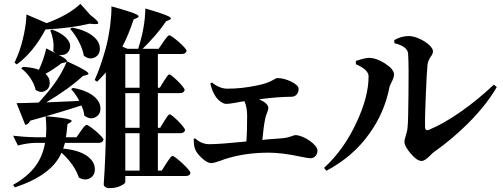

<svg xmlns="http://www.w3.org/2000/svg" viewBox="-20 -888 2611 996"><path d="M547 88C570 88 591 84 608 75C623 68 630 61 630 56V25H943C958 25 966 20 968 9C968 -6 888 -79 875 -79C870 -79 862 -70 850 -51C847 -46 844 -43 843 -41L819 -3H799V-197H914C929 -197 937 -202 940 -213C940 -228 872 -295 860 -295C856 -295 849 -287 839 -270C836 -266 833 -263 832 -260L811 -225H799V-405H912C927 -405 935 -410 938 -421C938 -436 870 -502 858 -502C854 -502 847 -494 837 -477C834 -473 831 -470 830 -467L809 -433H799V-608H923C937 -608 945 -613 948 -624C948 -639 871 -705 858 -705C854 -705 847 -698 836 -683C832 -677 829 -673 827 -670L803 -635H720C768 -682 809 -729 842 -778L859 -785C870 -790 869 -795 857 -802C840 -811 799 -825 734 -844C733 -779 721 -712 699 -642C699 -641 698 -636 697 -635H641L615 -646C636 -687 656 -734 673 -787L691 -795C702 -800 702 -806 689 -813C671 -822 627 -836 558 -855C559 -828 556 -793 551 -750C545 -709 538 -672 529 -639C511 -574 492 -518 471 -473L484 -464C499 -479 514 -495 529 -512V-192C528 -105 524 -18 518 68C518 79 530 88 547 88ZM57 84C185 42 266 -18 299 -96C344 -55 374 -12 389 33C412 46 432 46 449 35C466 24 473 8 472 -14C471 -38 458 -59 433 -78C404 -99 362 -112 308 -117C311 -127 314 -137 317 -147H491C506 -147 514 -152 517 -163C517 -178 442 -240 429 -240C424 -240 416 -232 405 -216C402 -213 400 -210 399 -208L377 -176H322C325 -191 327 -213 330 -244L345 -253C355 -259 354 -264 341 -268C324 -274 282 -280 217 -285C221 -242 221 -206 218 -176H164C119 -177 80 -180 48 -184L73 -133C105 -142 135 -146 163 -147H214C206 -103 191 -65 168 -32C141 7 101 41 48 71ZM630 -197H704V-3H630ZM630 -405H704V-225H630ZM111 -240C122 -242 131 -249 137 -262C250 -293 338 -320 402 -341C411 -322 416 -304 417 -289C436 -274 455 -270 473 -279C490 -287 500 -301 501 -322C502 -344 493 -365 472 -384C447 -407 409 -423 359 -432L349 -426C366 -407 380 -387 391 -365C384 -364 373 -364 359 -363C295 -360 249 -358 220 -357C299 -404 363 -450 410 -494L430 -499C441 -502 442 -507 432 -515C419 -526 384 -544 327 -570C304 -513 268 -456 217 -397C201 -378 189 -365 181 -356C132 -354 94 -353 66 -353ZM215 -417C229 -424 237 -437 238 -455C239 -474 232 -490 216 -505C243 -520 271 -538 299 -560L318 -564C329 -567 330 -572 321 -581C308 -592 274 -610 220 -637C212 -600 199 -563 182 -526C158 -535 130 -540 99 -541L90 -533C125 -509 157 -461 165 -421C183 -410 200 -408 215 -417ZM630 -608H704V-433H630ZM67 -554C124 -595 174 -656 216 -735C307 -740 383 -750 444 -765L471 -763C486 -762 492 -765 489 -772C486 -779 473 -792 449 -810L397 -868C356 -829 298 -796 222 -768L117 -813C117 -758 98 -667 74 -606C70 -596 64 -582 56 -564L55 -563ZM471 -590C488 -598 497 -612 498 -633C499 -656 489 -677 468 -696C442 -719 404 -736 353 -745L344 -738C360 -720 375 -699 388 -674C402 -647 411 -622 415 -599C434 -584 453 -581 471 -590ZM305 -603C322 -605 333 -614 340 -629C347 -646 345 -663 332 -681C317 -702 290 -720 250 -735L241 -730C256 -692 261 -657 256 -624C270 -607 286 -600 305 -603Z M1076 -42C1085 -42 1100 -46 1123 -54C1140 -61 1154 -65 1164 -68C1229 -87 1299 -96 1374 -96C1421 -96 1476 -89 1541 -75C1566 -70 1583 -67 1590 -67C1611 -67 1627 -84 1627 -107C1627 -138 1554 -187 1513 -187C1510 -187 1504 -186 1497 -183C1482 -177 1465 -173 1447 -171C1434 -170 1407 -168 1368 -165C1356 -164 1347 -163 1341 -162C1345 -208 1350 -245 1356 -274C1357 -281 1360 -290 1365 -302C1370 -313 1372 -322 1372 -327C1372 -344 1356 -359 1324 -373C1393 -382 1449 -386 1490 -386C1503 -386 1513 -390 1520 -399C1526 -406 1529 -416 1529 -427C1529 -440 1516 -452 1490 -465C1465 -477 1441 -483 1418 -483C1415 -483 1409 -481 1402 -476C1379 -462 1349 -451 1310 -444C1258 -433 1208 -428 1159 -428C1132 -428 1106 -439 1079 -460L1071 -455C1076 -433 1083 -413 1094 -395C1101 -382 1110 -372 1121 -363C1133 -354 1144 -349 1154 -349C1163 -349 1181 -351 1207 -356C1224 -359 1237 -362 1248 -363C1257 -343 1262 -318 1262 -289C1262 -237 1261 -192 1258 -154C1167 -145 1103 -140 1066 -140C1039 -140 1014 -150 993 -170L985 -168C985 -145 987 -127 992 -115C997 -101 1008 -86 1026 -69C1045 -51 1062 -42 1076 -42Z M1673 -2C1765 -51 1840 -115 1897 -196C1948 -267 1983 -347 2000 -434C2001 -441 2005 -450 2012 -463C2020 -479 2024 -492 2024 -501C2024 -520 2008 -539 1977 -559C1947 -578 1921 -587 1898 -588C1881 -588 1860 -583 1833 -574C1830 -573 1827 -573 1826 -572V-555C1870 -536 1892 -515 1892 -492C1892 -421 1871 -341 1829 -252C1786 -159 1730 -80 1661 -17ZM2167 -53C2178 -53 2193 -62 2211 -81C2220 -90 2227 -97 2232 -100C2296 -145 2355 -195 2409 -249C2471 -311 2520 -373 2557 -436L2542 -449C2488 -398 2432 -352 2374 -311C2313 -268 2257 -236 2206 -215C2192 -209 2185 -214 2185 -229C2184 -265 2186 -321 2189 -397C2192 -476 2195 -529 2198 -555C2200 -567 2205 -580 2214 -593C2222 -604 2226 -613 2226 -622C2226 -653 2151 -701 2100 -701C2075 -701 2050 -694 2025 -680L2026 -664C2071 -653 2095 -635 2097 -610C2100 -565 2100 -495 2099 -400C2098 -308 2097 -250 2094 -225C2093 -212 2089 -197 2084 -181C2080 -169 2078 -159 2078 -152C2078 -137 2089 -117 2110 -92C2132 -66 2151 -53 2167 -53Z"/></svg>

Font: AllPunType Bold
Style: Regular
Weight: 700
Version: 1.0